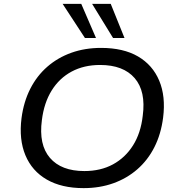

<svg xmlns="http://www.w3.org/2000/svg" viewBox="-20 -961 918 990"><path d="M411 9Q298 9 221.5 -35Q145 -79 111 -160.5Q77 -242 91 -352Q102 -436 136 -503Q170 -570 224 -617Q278 -664 348 -689Q418 -714 501 -714Q616 -714 691.5 -670Q767 -626 801 -545Q835 -464 821 -354Q810 -269 776 -202Q742 -135 688 -88Q634 -41 564 -16Q494 9 411 9ZM415 -79Q499 -79 562.5 -113.5Q626 -148 666 -211.5Q706 -275 716 -364Q733 -490 674.5 -558Q616 -626 496 -626Q413 -626 349.5 -592Q286 -558 246.5 -494.5Q207 -431 196 -342Q179 -215 237.5 -147Q296 -79 415 -79ZM563 -765 455 -941H551L622 -765ZM418 -765 303 -941H399L475 -765Z"/></svg>

Font: Nunito Sans 10pt SemiExpanded Medium
Style: Italic
Weight: 500
Width: 6
Italic angle: -9°
Designer: Vernon Adams
Foundry: Vernon Adams
Version: Version 3.101;gftools[0.9.27]